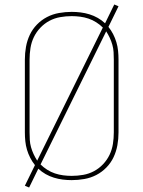

<svg xmlns="http://www.w3.org/2000/svg" viewBox="-20 -796 640 857"><path d="M110 41 91 33 136 -59Q124 -74 115 -91.5Q106 -109 100.5 -127.5Q95 -146 93 -165.5Q91 -185 91 -205V-530Q91 -559 96 -587Q101 -615 113 -640.5Q125 -666 145 -686.5Q165 -707 190 -720Q215 -733 243.5 -738Q272 -743 300 -743Q320 -743 340 -740.5Q360 -738 379.5 -732Q399 -726 416.5 -716Q434 -706 449 -692L490 -776L509 -768L464 -676Q476 -661 485 -643.5Q494 -626 499.5 -607.5Q505 -589 507 -569.5Q509 -550 509 -530V-205Q509 -176 504 -148Q499 -120 487 -94.5Q475 -69 455 -48.5Q435 -28 410 -15Q385 -2 356.5 3Q328 8 300 8Q280 8 260 5.5Q240 3 220.5 -3Q201 -9 183.5 -19Q166 -29 151 -43ZM146 -79 439 -673Q426 -686 409.5 -696.5Q393 -707 375 -713Q357 -719 338 -721.5Q319 -724 300 -724Q274 -724 248.5 -719.5Q223 -715 200.5 -703Q178 -691 160 -672Q142 -653 131 -630Q120 -607 116 -581.5Q112 -556 112 -530V-205Q112 -188 113 -171.5Q114 -155 118.5 -139Q123 -123 130 -108Q137 -93 146 -79ZM300 -11Q326 -11 351.5 -15.5Q377 -20 399.5 -32Q422 -44 440 -63Q458 -82 469 -105Q480 -128 484 -153.5Q488 -179 488 -205V-530Q488 -547 487 -563.5Q486 -580 481.5 -596Q477 -612 470 -627Q463 -642 454 -656L161 -62Q174 -49 190.5 -38.5Q207 -28 225 -22Q243 -16 262 -13.5Q281 -11 300 -11Z"/></svg>

Font: Iosevka Thin Extended
Style: Regular
Weight: 100
Width: 7
Monospace: yes
Designer: Belleve Invis
Foundry: Belleve Invis
Version: Version 32.5.0; ttfautohint (v1.8.4)